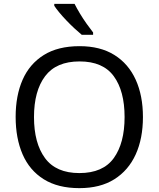

<svg xmlns="http://www.w3.org/2000/svg" viewBox="-20 -964 821 994"><path d="M720 -358Q720 -247 682.5 -164.5Q645 -82 572 -36Q499 10 391 10Q280 10 206.5 -36Q133 -82 97 -165Q61 -248 61 -359Q61 -469 97 -551Q133 -633 206.5 -679Q280 -725 392 -725Q499 -725 572 -679.5Q645 -634 682.5 -551.5Q720 -469 720 -358ZM156 -358Q156 -223 213 -145.5Q270 -68 391 -68Q513 -68 569 -145.5Q625 -223 625 -358Q625 -493 569 -569.5Q513 -646 392 -646Q271 -646 213.5 -569.5Q156 -493 156 -358ZM366 -944Q377 -922 393.5 -894.5Q410 -867 428.5 -841Q447 -815 462 -796V-784H403Q386 -798 365 -817.5Q344 -837 323.5 -858.5Q303 -880 286.5 -900Q270 -920 261 -934V-944Z"/></svg>

Font: Noto Sans Tai Tham
Style: Regular
Weight: 400
Designer: Monotype Design Team 2013. Revised by David WIlliams 2020
Foundry: Monotype Imaging Inc.
Version: Version 2.002